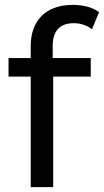

<svg xmlns="http://www.w3.org/2000/svg" viewBox="-20 -767 426 787"><path d="M352 -529H196V-578C196 -640 225 -672 283 -672C312 -672 338 -662 357 -647L386 -717C359 -738 319 -747 278 -747C167 -747 106 -681 106 -580V-529H15V-453H106V0H198V-453H352Z"/></svg>

Font: Montserrat-Alt1 Med
Style: Regular
Weight: 500
Designer: Differentunic
Foundry: Differentunic
Version: Version 7.222